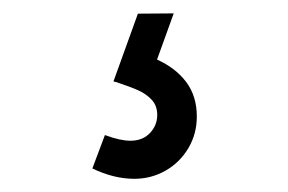

<svg xmlns="http://www.w3.org/2000/svg" viewBox="-20 -31 437 291"><path d="M183.7 240Q152.5 240 120 224.3L139 173.7Q162.2 182.3 177.7 182.3Q196.2 182.3 207.2 170.7Q218.3 159 218.3 143.3Q218.3 129.3 210 120.3Q201.7 111.3 189.3 105.8Q177 100.3 155.7 93.3Q154.7 93.2 153.8 93Q153 92.8 152 92.3L189 -10.3L243.3 -10.7L218 59.3Q246.2 72 262.2 93.3Q278.3 114.7 278.3 145.7Q278.3 172 265.4 193.7Q252.5 215.3 230.8 227.7Q209 240 183.7 240Z"/></svg>

Font: Hauora
Style: Regular
Weight: 400
Designer: Wayne Shih
Foundry: WCYS
Version: Version 1.001